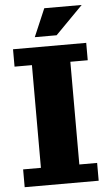

<svg xmlns="http://www.w3.org/2000/svg" viewBox="-59 -908 532 946"><g transform="rotate(-5 207.0 -435.0)"><path d="M24 0V-88H112V-596H26V-682H388V-596H302V-88H390V0ZM138 -732 197 -870H382L246 -732Z"/></g></svg>

Font: Montagu Slab
Style: Bold
Weight: 700
Designer: Florian Karsten
Foundry: Florian Karsten
Version: Version 1.000